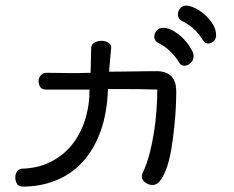

<svg xmlns="http://www.w3.org/2000/svg" viewBox="-20 -609 845 692"><path d="M306.6 -346.7 308.6 -438.5Q310.5 -450.2 321.8 -456.1Q333 -461.9 345.7 -461.9Q358.4 -461.9 369.1 -456.1Q379.9 -450.2 380.9 -438.5L373 -350.6Q403.3 -350.6 422.9 -351.1Q442.4 -351.6 459.5 -351.6Q476.6 -351.6 495.6 -352.1Q514.6 -352.5 544.9 -352.5Q578.1 -352.5 596.7 -335Q615.2 -317.4 615.2 -278.3Q615.2 -256.8 613.8 -224.1Q612.3 -191.4 608.4 -153.8Q604.5 -116.2 598.6 -78.6Q592.8 -41 583 -10.7Q573.2 19.5 560.1 38.6Q546.9 57.6 529.3 57.6Q515.6 57.6 503.4 48.8Q491.2 40 491.2 26.4Q491.2 20.5 494.1 14.6Q508.8 -16.6 518.6 -53.7Q528.3 -90.8 534.7 -130.4Q541 -169.9 543.9 -210Q546.9 -250 546.9 -286.1Q523.4 -287.1 488.3 -287.6Q453.1 -288.1 410.2 -288.1H369.1Q366.2 -201.2 342.3 -135.3Q318.4 -69.3 277.8 -25.4Q237.3 18.6 182.1 41Q127 63.5 62.5 63.5Q46.9 63.5 41 53.2Q35.2 43 35.2 30.3Q35.2 19.5 40.5 10.3Q45.9 1 56.6 -1Q114.3 -2 160.2 -24.4Q206.1 -46.9 237.8 -85.4Q269.5 -124 286.1 -175.8Q302.7 -227.5 302.7 -286.1H144.5Q128.9 -287.1 124 -296.9Q119.1 -306.6 119.1 -317.4Q119.1 -328.1 127 -337.4Q134.8 -346.7 148.4 -346.7Q168 -346.7 187 -346.2Q206.1 -345.7 224.6 -345.7Q244.1 -345.7 264.2 -345.7Q284.2 -345.7 306.6 -346.7ZM554.7 -452.1Q536.1 -460 536.1 -477.5Q536.1 -489.3 544.9 -499Q553.7 -508.8 568.4 -508.8Q581.1 -508.8 596.2 -502Q611.3 -495.1 626 -483.4Q640.6 -471.7 653.8 -455.1Q667 -438.5 675.8 -418.9Q677.7 -414.1 677.7 -406.2Q677.7 -391.6 667 -381.8Q656.2 -372.1 644.5 -372.1Q632.8 -372.1 627 -381.8Q597.7 -429.7 554.7 -452.1ZM638.7 -532.2Q627.9 -537.1 624.5 -543.5Q621.1 -549.8 621.1 -557.6Q621.1 -569.3 629.4 -579.1Q637.7 -588.9 652.3 -588.9Q663.1 -588.9 681.2 -580.6Q699.2 -572.3 716.3 -557.6Q733.4 -543 746.1 -523.4Q758.8 -503.9 758.8 -482.4Q758.8 -468.8 750 -460.4Q741.2 -452.1 730.5 -452.1Q718.8 -452.1 712.9 -461.9Q698.2 -486.3 679.2 -503.9Q660.2 -521.5 638.7 -532.2Z"/></svg>

Font: Hi Melody
Style: Regular
Weight: 400
Designer: YoonDesign Inc.
Foundry: YoonDesign Inc.
Version: Version 3.00